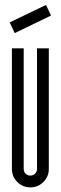

<svg xmlns="http://www.w3.org/2000/svg" viewBox="-20 -771 251 793"><path d="M20 -678.5 169.9 -750.5 190.8 -706.8 40.8 -634.3ZM181.6 -73.3Q181.6 -41.6 159.3 -19.4Q137 2.9 105.4 2.9Q73.7 2.9 51.4 -19.4Q29.2 -41.6 29.2 -73.3V-571.4H77.9V-73.3Q77.9 -61.6 85.8 -53.7Q93.7 -45.8 105.4 -45.8Q116.6 -45.8 124.7 -53.7Q132.9 -61.6 132.9 -73.3V-571.4H181.6Z"/></svg>

Font: Marapfhont
Style: Book
Weight: 400
Version: Version 0.15